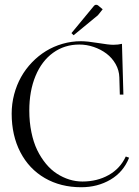

<svg xmlns="http://www.w3.org/2000/svg" viewBox="-20 -779 583 806"><path d="M29 0ZM289 -631 280 -640 375 -755Q379 -759 383 -759Q388.5 -759 392 -756L411 -740L391 -715ZM29 -302Q29 -343.2 39.4 -382.8Q49.8 -422.2 68.5 -455.6Q87.2 -489 114.1 -517Q141 -545 172.9 -564.6Q204.8 -584.2 242.5 -595.1Q280.2 -606 320 -606Q346.2 -606 391.5 -598.5Q436.8 -591 455 -591Q476 -591 492 -595L498 -382H483L481 -454Q480.2 -483.8 465.4 -510Q450.5 -536.2 426.9 -554Q403.2 -571.8 373.5 -581.9Q343.8 -592 313 -592Q250.8 -592 203 -557.5Q155.2 -523 129.1 -460.1Q103 -397.2 103 -315Q103 -266.5 111.8 -224Q120.5 -181.5 136.1 -149.2Q151.8 -117 172.9 -91.5Q194 -66 219 -49.9Q244 -33.8 271 -25.4Q298 -17 326 -17Q387.8 -17 436.2 -44.2Q484.8 -71.5 508 -122L522 -117Q498 -56.8 443.8 -24.9Q389.5 7 321 7Q234.5 7 168.1 -31.5Q101.8 -70 65.4 -140.2Q29 -210.5 29 -302Z"/></svg>

Font: FogtwoNo5
Style: Regular
Weight: 400
Designer: gluk (gluksza@wp.pl)
Foundry: gluk (gluksza@wp.pl)
Version: Version 0.87